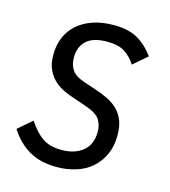

<svg xmlns="http://www.w3.org/2000/svg" viewBox="-87 -598 603 681"><g transform="rotate(15 214.5 -257.5)"><path d="M182 12Q122 12 80 -12.5Q38 -37 10 -82L61 -126Q86 -88 113 -69.5Q140 -51 183 -51Q231 -51 261 -75Q291 -99 291 -147Q291 -172 278.5 -191Q266 -210 228 -223L187 -237Q165 -244 143.5 -253.5Q122 -263 105.5 -278Q89 -293 78.5 -315Q68 -337 68 -370Q68 -404 79.5 -432.5Q91 -461 114 -482Q137 -503 171 -515Q205 -527 249 -527Q300 -527 333.5 -509.5Q367 -492 397 -452L346 -408Q330 -433 307 -448.5Q284 -464 241 -464Q190 -464 165.5 -441.5Q141 -419 141 -379Q141 -352 154 -333.5Q167 -315 201 -304L243 -290Q270 -281 291.5 -270.5Q313 -260 329 -244Q345 -228 353.5 -206Q362 -184 362 -152Q362 -112 348 -81.5Q334 -51 310 -30Q286 -9 253 1.5Q220 12 182 12Z"/></g></svg>

Font: IBM Plex Sans Condensed
Style: Italic
Weight: 400
Width: 3
Italic angle: -11°
Designer: Mike Abbink, Paul van der Laan, Pieter van Rosmalen
Foundry: Bold Monday
Version: Version 1.3